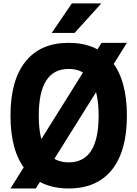

<svg xmlns="http://www.w3.org/2000/svg" viewBox="-20 -1065 790 1104"><path d="M40.3 -400Q40.3 -603.4 126.4 -711Q212.4 -818.6 375 -818.6Q537.6 -818.6 623.6 -711Q709.7 -603.4 709.7 -400Q709.7 -196.6 623.6 -89Q537.6 18.6 375 18.6Q212.4 18.6 126.4 -89Q40.3 -196.6 40.3 -400ZM547.1 -400Q547.1 -534.7 504.3 -601.6Q461.6 -668.6 375 -668.6Q288.4 -668.6 245.7 -601.6Q202.9 -534.7 202.9 -400Q202.9 -265.3 245.7 -198.4Q288.4 -131.4 375 -131.4Q461.6 -131.4 504.3 -198.4Q547.1 -265.3 547.1 -400ZM709.7 -818.6 186.1 18.6H40.3L563.9 -818.6ZM393.1 -1045.3H562.5L408.8 -875.5H277.2Z"/></svg>

Font: Martian Mono VF sWd Rg
Style: Regular
Weight: 400
Width: 6
Monospace: yes
Designer: Roman Shamin
Foundry: Evil Martians
Version: Version 1.100